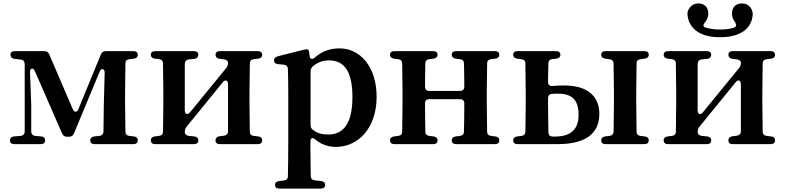

<svg xmlns="http://www.w3.org/2000/svg" viewBox="-20 -833 4575 1119"><path d="M585 -219 583 -68C583 -53 575 -43 560 -41L530 -38C515 -36 506 -28 506 -15C506 -1 515 7 531 7H758C774 7 783 -1 783 -15C783 -29 774 -37 759 -38L734 -41C719 -43 711 -51 711 -66C710 -120 709 -187 709 -232V-296C709 -342 710 -408 711 -463C711 -478 719 -486 734 -488L759 -491C774 -492 783 -501 783 -514C783 -527 774 -535 758 -535H597C583 -535 573 -529 568 -516L437 -197C429 -176 413 -177 404 -197L267 -516C262 -529 252 -535 238 -535H66C50 -535 41 -527 41 -514C41 -501 49 -492 64 -490L101 -486C116 -484 124 -474 124 -459V-67C124 -52 115 -42 100 -41L62 -38C47 -37 38 -28 38 -15C38 -1 47 7 63 7H218C234 7 243 -1 243 -15C243 -29 234 -37 219 -38L186 -41C171 -42 162 -52 162 -67V-221L155 -412C154 -436 173 -441 183 -419L342 -55C348 -42 357 -36 371 -36H382C396 -36 406 -42 411 -55L561 -416C570 -439 591 -433 590 -409Z M859 -15C859 -1 868 7 884 7H1111C1127 7 1136 -1 1136 -15C1136 -29 1127 -36 1112 -38L1081 -41C1066 -43 1057 -51 1057 -64C1057 -76 1060 -86 1068 -95L1278 -353C1293 -372 1309 -365 1309 -342V-68C1309 -53 1300 -44 1285 -42L1260 -39C1245 -37 1236 -28 1236 -15C1236 -1 1245 7 1261 7H1483C1499 7 1508 -1 1508 -15C1508 -29 1499 -37 1484 -38L1459 -41C1444 -43 1436 -51 1436 -66C1435 -120 1434 -187 1434 -232V-296C1434 -342 1435 -408 1436 -463C1436 -478 1444 -486 1459 -488L1484 -491C1499 -492 1508 -501 1508 -514C1508 -527 1499 -535 1483 -535H1261C1245 -535 1236 -527 1236 -514C1236 -501 1245 -492 1260 -490L1285 -487C1300 -485 1309 -478 1309 -467C1309 -455 1306 -445 1298 -436L1088 -179C1073 -161 1057 -167 1057 -190V-460C1057 -475 1066 -485 1081 -487L1113 -490C1128 -492 1136 -501 1136 -514C1136 -527 1127 -535 1111 -535H884C868 -535 859 -527 859 -514C859 -501 868 -493 883 -491L907 -488C922 -486 930 -478 930 -463C931 -409 932 -342 932 -296V-232C932 -187 931 -120 930 -66C930 -51 922 -43 907 -41L883 -38C868 -36 859 -29 859 -15Z M1583 245C1583 259 1592 266 1608 266H1850C1866 266 1875 258 1875 245C1875 232 1867 224 1851 222L1815 218C1800 216 1791 208 1791 192C1790 131 1789 68 1789 18V-8C1789 -29 1801 -34 1818 -20C1856 12 1896 23 1939 23C2069 23 2175 -89 2175 -268C2175 -445 2079 -551 1959 -551C1912 -551 1862 -539 1815 -498C1799 -484 1786 -488 1784 -510L1783 -521C1782 -533 1779 -540 1775 -544C1771 -547 1762 -546 1750 -543L1599 -505C1585 -501 1577 -493 1577 -481C1577 -469 1586 -460 1601 -459L1634 -456C1649 -455 1657 -446 1658 -431C1659 -393 1660 -353 1660 -301V19C1660 70 1659 133 1658 193C1658 209 1649 218 1634 219L1607 222C1591 224 1583 232 1583 245ZM1790 -106V-415C1790 -427 1793 -437 1803 -446C1835 -473 1866 -481 1898 -481C1985 -481 2034 -419 2034 -267C2034 -106 1976 -49 1893 -49C1858 -49 1829 -56 1804 -76C1793 -84 1790 -93 1790 -106Z M2278 7H2505C2521 7 2530 -1 2530 -15C2530 -29 2521 -36 2506 -38L2482 -41C2467 -43 2459 -51 2459 -66C2458 -113 2457 -172 2457 -230C2457 -246 2466 -255 2482 -255H2661C2677 -255 2686 -246 2686 -230C2686 -172 2685 -113 2684 -66C2684 -51 2676 -43 2661 -41L2637 -38C2622 -36 2613 -28 2613 -15C2613 -1 2622 7 2638 7H2865C2881 7 2890 -1 2890 -15C2890 -29 2881 -36 2866 -38L2842 -41C2827 -43 2819 -51 2819 -66C2818 -120 2817 -187 2817 -232V-296C2817 -342 2818 -409 2819 -463C2819 -478 2827 -486 2842 -488L2866 -491C2881 -493 2890 -501 2890 -514C2890 -527 2881 -535 2865 -535H2638C2622 -535 2613 -527 2613 -514C2613 -501 2622 -493 2637 -491L2661 -488C2676 -486 2684 -478 2684 -463C2685 -422 2686 -372 2686 -328C2686 -312 2677 -303 2661 -303H2482C2466 -303 2457 -312 2457 -328C2457 -372 2458 -422 2459 -463C2459 -478 2467 -486 2482 -488L2506 -491C2521 -493 2530 -501 2530 -514C2530 -527 2521 -535 2505 -535H2278C2262 -535 2253 -527 2253 -514C2253 -501 2262 -493 2277 -491L2301 -488C2316 -486 2324 -478 2324 -463C2325 -409 2326 -342 2326 -296V-232C2326 -187 2325 -120 2324 -66C2324 -51 2316 -43 2301 -41L2277 -38C2262 -36 2253 -28 2253 -15C2253 -1 2262 7 2278 7Z M3211 -37H3202C3186 -37 3177 -45 3176 -62C3175 -116 3174 -185 3174 -232V-260C3174 -275 3182 -285 3198 -286C3209 -287 3220 -287 3232 -287C3313 -287 3352 -252 3352 -164C3352 -77 3306 -37 3211 -37ZM2996 7H3229C3408 7 3473 -66 3473 -169C3473 -269 3409 -335 3266 -335C3245 -335 3223 -334 3200 -332C3184 -330 3174 -339 3174 -355C3174 -391 3175 -430 3176 -463C3176 -478 3184 -487 3199 -489L3222 -491C3237 -493 3246 -501 3246 -514C3246 -527 3237 -535 3221 -535H2996C2980 -535 2971 -527 2971 -514C2971 -501 2980 -493 2995 -491L3019 -488C3034 -486 3042 -478 3042 -463C3043 -409 3044 -342 3044 -296V-232C3044 -187 3043 -120 3042 -66C3042 -51 3034 -43 3019 -41L2995 -38C2980 -36 2971 -28 2971 -15C2971 -1 2980 7 2996 7ZM3509 7H3736C3752 7 3761 -1 3761 -15C3761 -29 3752 -36 3737 -38L3713 -41C3698 -43 3690 -51 3690 -66C3689 -120 3688 -187 3688 -232V-296C3688 -342 3689 -409 3690 -463C3690 -478 3698 -486 3713 -488L3737 -491C3752 -493 3761 -501 3761 -514C3761 -527 3752 -535 3736 -535H3509C3493 -535 3484 -527 3484 -514C3484 -501 3493 -493 3508 -491L3532 -488C3547 -486 3555 -478 3556 -463C3557 -409 3558 -342 3558 -296V-232C3558 -187 3557 -120 3556 -66C3555 -51 3547 -43 3532 -41L3508 -38C3493 -36 3484 -28 3484 -15C3484 -1 3493 7 3509 7Z M4176 -616C4299 -616 4362 -669 4367 -749C4367 -757 4366 -764 4362 -775C4349 -802 4329 -813 4303 -813C4271 -813 4246 -793 4246 -754C4246 -736 4252 -720 4262 -707C4273 -691 4274 -677 4256 -671C4233 -664 4207 -661 4176 -661C4144 -661 4117 -665 4093 -672C4076 -678 4077 -688 4088 -702C4100 -716 4108 -734 4108 -754C4108 -793 4083 -813 4051 -813C4026 -813 4006 -802 3992 -776C3987 -765 3986 -757 3987 -745C3995 -668 4058 -616 4176 -616ZM3873 7H4100C4116 7 4125 -1 4125 -15C4125 -29 4116 -36 4101 -38L4070 -41C4055 -43 4046 -51 4046 -64C4046 -76 4049 -86 4057 -95L4267 -353C4282 -372 4298 -365 4298 -342V-68C4298 -53 4289 -44 4274 -42L4249 -39C4234 -37 4225 -28 4225 -15C4225 -1 4234 7 4250 7H4472C4488 7 4497 -1 4497 -15C4497 -29 4488 -37 4473 -38L4448 -41C4433 -43 4425 -51 4425 -66C4424 -120 4423 -187 4423 -232V-296C4423 -342 4424 -408 4425 -463C4425 -478 4433 -486 4448 -488L4473 -491C4488 -492 4497 -501 4497 -514C4497 -527 4488 -535 4472 -535H4250C4234 -535 4225 -527 4225 -514C4225 -501 4234 -492 4249 -490L4274 -487C4289 -485 4298 -478 4298 -467C4298 -455 4295 -445 4287 -436L4077 -179C4062 -161 4046 -167 4046 -190V-460C4046 -475 4055 -485 4070 -487L4102 -490C4117 -492 4125 -501 4125 -514C4125 -527 4116 -535 4100 -535H3873C3857 -535 3848 -527 3848 -514C3848 -501 3857 -493 3872 -491L3896 -488C3911 -486 3919 -478 3919 -463C3920 -409 3921 -342 3921 -296V-232C3921 -187 3920 -120 3919 -66C3919 -51 3911 -43 3896 -41L3872 -38C3857 -36 3848 -28 3848 -15C3848 -1 3857 7 3873 7Z"/></svg>

Font: 寒蝉锦书宋Pro Soft
Style: Regular
Weight: 700
Designer: 寒蝉锦书宋{Warren} 思源宋体{Ryoko NISHIZUKA 西塚涼子 (kana & ideographs); Frank Grießhammer (Latin, Greek & Cyrillic); Wenlong ZHANG 
Foundry: Adobe & ChillType
Version: Version 2.000;Glyphs 3.1.1 (3135)